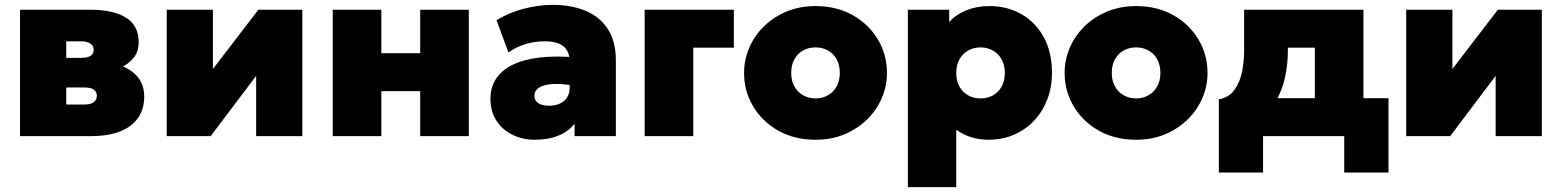

<svg xmlns="http://www.w3.org/2000/svg" viewBox="-20 -560 6426 790"><path d="M62.5 0V-520H351.5Q447 -520 498.8 -487.2Q550.5 -454.5 550.5 -387Q550.5 -347 529.2 -321Q508 -295 473.2 -280.8Q438.5 -266.5 397.5 -262L394.5 -307Q475 -302.5 524.2 -264.8Q573.5 -227 573.5 -163Q573.5 -112 548.5 -75.5Q523.5 -39 474.8 -19.5Q426 0 354.5 0ZM252.5 -130H328.5Q353.5 -130 366 -139.8Q378.5 -149.5 378.5 -166Q378.5 -181 366.8 -190.5Q355 -200 328.5 -200H236.5V-322H315.5Q339.5 -322 352.5 -330.2Q365.5 -338.5 365.5 -355Q365.5 -371.5 351.8 -380.8Q338 -390 315.5 -390H252.5Z M666 0V-520H856V-276L1043 -520H1224V0H1034V-248L847 0Z M1349 0V-520H1549V-341H1709V-520H1909V0H1709V-185H1549V0Z M2181 15Q2131 15 2089.5 -5Q2048 -25 2023 -62.8Q1998 -100.5 1998 -154Q1998 -200.5 2020.8 -235.5Q2043.5 -270.5 2088 -292.8Q2132.5 -315 2198.2 -323Q2264 -331 2350 -324L2351 -205Q2317 -212.5 2286 -214.2Q2255 -216 2231 -211.5Q2207 -207 2193 -195.8Q2179 -184.5 2179 -165.5Q2179 -145 2195.5 -135Q2212 -125 2238.5 -125Q2262.5 -125 2281.8 -133Q2301 -141 2312.5 -157.8Q2324 -174.5 2324 -201V-307Q2324 -331 2314.5 -349.8Q2305 -368.5 2282.5 -379.2Q2260 -390 2220 -390Q2180 -390 2140.8 -378Q2101.5 -366 2072 -344L2023 -477Q2075 -508.5 2135.5 -524.2Q2196 -540 2255 -540Q2329.5 -540 2388 -516.2Q2446.5 -492.5 2480.2 -441.8Q2514 -391 2514 -310V0H2344V-51Q2320 -19.5 2278 -2.2Q2236 15 2181 15Z M2632.5 0V-520H2999.5V-364H2832.5V0Z M3335.5 15Q3248.5 15 3182.2 -22.5Q3116 -60 3078.8 -122.5Q3041.5 -185 3041.5 -260Q3041.5 -314 3062.8 -363.5Q3084 -413 3123.2 -451.5Q3162.5 -490 3216.5 -512.5Q3270.5 -535 3335.5 -535Q3422.5 -535 3488.8 -497.5Q3555 -460 3592.2 -397.5Q3629.5 -335 3629.5 -260Q3629.5 -206 3608.2 -156.5Q3587 -107 3547.8 -68.5Q3508.5 -30 3454.8 -7.5Q3401 15 3335.5 15ZM3335.5 -155Q3363.5 -155 3386.2 -167.8Q3409 -180.5 3422.2 -204Q3435.5 -227.5 3435.5 -260Q3435.5 -292.5 3422.5 -316Q3409.5 -339.5 3386.8 -352.2Q3364 -365 3335.5 -365Q3307 -365 3284.2 -352.2Q3261.5 -339.5 3248.5 -316Q3235.5 -292.5 3235.5 -260Q3235.5 -227.5 3248.8 -204Q3262 -180.5 3284.8 -167.8Q3307.5 -155 3335.5 -155Z M3715.5 210V-520H3885.5V-469Q3912.5 -500 3955.8 -517.5Q3999 -535 4051.5 -535Q4124.5 -535 4182.8 -501.8Q4241 -468.5 4274.8 -406.8Q4308.5 -345 4308.5 -260Q4308.5 -201 4289.2 -151Q4270 -101 4235 -63.8Q4200 -26.5 4152.2 -5.8Q4104.5 15 4047.5 15Q4011 15 3977.5 5Q3944 -5 3914.5 -26V210ZM4014.5 -155Q4043 -155 4065.8 -167.8Q4088.5 -180.5 4101.5 -204Q4114.5 -227.5 4114.5 -260Q4114.5 -292.5 4101.2 -316Q4088 -339.5 4065.2 -352.2Q4042.5 -365 4014.5 -365Q3986.5 -365 3963.8 -352.2Q3941 -339.5 3927.8 -316Q3914.5 -292.5 3914.5 -260Q3914.5 -227.5 3927.5 -204Q3940.5 -180.5 3963.2 -167.8Q3986 -155 4014.5 -155Z M4654.5 15Q4567.5 15 4501.2 -22.5Q4435 -60 4397.8 -122.5Q4360.5 -185 4360.5 -260Q4360.5 -314 4381.8 -363.5Q4403 -413 4442.2 -451.5Q4481.5 -490 4535.5 -512.5Q4589.5 -535 4654.5 -535Q4741.5 -535 4807.8 -497.5Q4874 -460 4911.2 -397.5Q4948.5 -335 4948.5 -260Q4948.5 -206 4927.2 -156.5Q4906 -107 4866.8 -68.5Q4827.5 -30 4773.8 -7.5Q4720 15 4654.5 15ZM4654.5 -155Q4682.5 -155 4705.2 -167.8Q4728 -180.5 4741.2 -204Q4754.5 -227.5 4754.5 -260Q4754.5 -292.5 4741.5 -316Q4728.5 -339.5 4705.8 -352.2Q4683 -365 4654.5 -365Q4626 -365 4603.2 -352.2Q4580.5 -339.5 4567.5 -316Q4554.5 -292.5 4554.5 -260Q4554.5 -227.5 4567.8 -204Q4581 -180.5 4603.8 -167.8Q4626.5 -155 4654.5 -155Z M5390 0V-364H5279V-349Q5279 -296.5 5267.5 -242.5Q5256 -188.5 5228 -140.5Q5200 -92.5 5151.5 -58Q5103 -23.5 5029 -10L4995 -151Q5038 -159.5 5060.5 -192Q5083 -224.5 5091 -267.2Q5099 -310 5099 -349V-520H5590V0ZM4995 150V-151L5092 -145L5124 -156H5693V150H5511V0H5177V150Z M5766 0V-520H5956V-276L6143 -520H6324V0H6134V-248L5947 0Z"/></svg>

Font: Geologica Roman Black
Style: Regular
Weight: 900
Designer: Sindre Bremnes, Frode Helland
Foundry: Monokrom Skriftforlag AS
Version: Version 1.010;gftools[0.9.28]